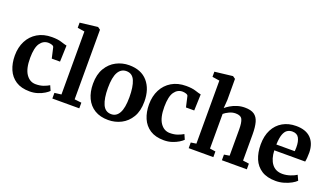

<svg xmlns="http://www.w3.org/2000/svg" viewBox="-73 -1355 3270 1899"><g transform="rotate(20 1561.5 -405.0)"><path d="M26 -273Q26 -360 60.5 -427Q95 -494 158.8 -532Q222.5 -570 310.5 -570Q373 -570 411.5 -557.2Q450 -544.5 473 -540L467 -369H380L355 -479Q352.5 -492.5 333 -498.8Q313.5 -505 296 -505Q243 -505 210 -458.2Q177 -411.5 176.5 -303Q176 -189.5 214.8 -133Q253.5 -76.5 315.5 -76.5Q362 -76.5 397 -89.2Q432 -102 455.5 -116.5L478.5 -64.5Q464.5 -50 436 -32.2Q407.5 -14.5 368.5 -1.8Q329.5 11 284 11Q195 11 138 -26.2Q81 -63.5 53.5 -127.8Q26 -192 26 -273Z M591.5 -68.5V-731.5L517 -743.5V-797.5L702 -819.5H704L730.5 -800.5V-68L804 -59.5V0H520.5V-59.5Z M848 -276.5Q848 -374 886.8 -439.2Q925.5 -504.5 988.5 -537.2Q1051.5 -570 1123.5 -570Q1250.5 -570 1318.5 -491.8Q1386.5 -413.5 1386.5 -282.5Q1386.5 -183 1347.5 -118Q1308.5 -53 1245.8 -21Q1183 11 1110.5 11Q1026 11 967.5 -24.5Q909 -60 878.5 -124.8Q848 -189.5 848 -276.5ZM1119 -53.5Q1174 -53.5 1203.2 -106.8Q1232.5 -160 1232.5 -272Q1232.5 -381.5 1206.5 -443.5Q1180.5 -505.5 1117.5 -505.5Q1061.5 -505.5 1031.2 -452.5Q1001 -399.5 1001 -287Q1001 -177 1028.5 -115.2Q1056 -53.5 1119 -53.5Z M1438.5 -273Q1438.5 -360 1473 -427Q1507.5 -494 1571.2 -532Q1635 -570 1723 -570Q1785.5 -570 1824 -557.2Q1862.5 -544.5 1885.5 -540L1879.5 -369H1792.5L1767.5 -479Q1765 -492.5 1745.5 -498.8Q1726 -505 1708.5 -505Q1655.5 -505 1622.5 -458.2Q1589.5 -411.5 1589 -303Q1588.5 -189.5 1627.2 -133Q1666 -76.5 1728 -76.5Q1774.5 -76.5 1809.5 -89.2Q1844.5 -102 1868 -116.5L1891 -64.5Q1877 -50 1848.5 -32.2Q1820 -14.5 1781 -1.8Q1742 11 1696.5 11Q1607.5 11 1550.5 -26.2Q1493.5 -63.5 1466 -127.8Q1438.5 -192 1438.5 -273Z M2012 -68V-731.5L1935.5 -743.5V-797.5L2122.5 -819.5H2124.5L2151.5 -800.5L2152 -578L2145.5 -491Q2162.5 -506.5 2192.2 -524.5Q2222 -542.5 2260.5 -555Q2299 -567.5 2342 -567.5Q2406 -567.5 2440.8 -543.8Q2475.5 -520 2489.2 -470.5Q2503 -421 2503 -344V-68.5L2567.5 -59.5V0H2305V-59.5L2361.5 -68.5V-344Q2361.5 -416.5 2345.8 -449.2Q2330 -482 2275.5 -482Q2241.5 -482 2208.8 -466.5Q2176 -451 2155 -433V-68.5L2215 -59.5V0H1955.5V-59.5Z M2873 11Q2782 11 2724.2 -26Q2666.5 -63 2639.2 -128.2Q2612 -193.5 2612 -278.5Q2612 -369.5 2645.8 -434.8Q2679.5 -500 2740.2 -535Q2801 -570 2881 -570Q2982.5 -570 3035.8 -517.2Q3089 -464.5 3091.5 -368.5Q3091.5 -305.5 3083.5 -269.5H2758.5Q2762 -180 2800.8 -128.8Q2839.5 -77.5 2912.5 -77.5Q2953 -77.5 2994.5 -91.5Q3036 -105.5 3058.5 -121.5L3083.5 -67.5Q3067.5 -50.5 3034.8 -32.2Q3002 -14 2959.8 -1.5Q2917.5 11 2873 11ZM2758 -330.5H2951.5Q2952 -341 2952.8 -352.5Q2953.5 -364 2953.5 -373Q2953.5 -432.5 2933.8 -469Q2914 -505.5 2864.5 -505.5Q2835 -505.5 2811.8 -490.8Q2788.5 -476 2774.5 -438.2Q2760.5 -400.5 2758 -330.5Z"/></g></svg>

Font: Merriweather
Style: Bold
Weight: 700
Designer: Eben Sorkin
Foundry: Eben Sorkin
Version: Version 2.100; ttfautohint (v1.7.19-72a1) -l 8 -r 50 -G 200 